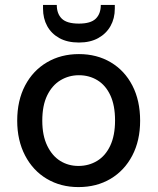

<svg xmlns="http://www.w3.org/2000/svg" viewBox="-20 -749 641 781"><path d="M299 12Q227 12 170.5 -21.5Q114 -55 82 -116.5Q50 -178 50 -258Q50 -340 82 -401Q114 -462 171 -495.5Q228 -529 301 -529Q374 -529 430.5 -495.5Q487 -462 518.5 -401Q550 -340 550 -258Q550 -177 518 -116Q486 -55 429.5 -21.5Q373 12 299 12ZM299 -74Q341 -74 375 -94.5Q409 -115 428.5 -156.5Q448 -198 448 -259Q448 -320 429 -361Q410 -402 376.5 -422.5Q343 -443 301 -443Q260 -443 226 -422.5Q192 -402 172 -361Q152 -320 152 -258Q152 -198 172 -156.5Q192 -115 225 -94.5Q258 -74 299 -74ZM301 -576Q254 -576 221.5 -594Q189 -612 172 -643Q155 -674 155 -714V-729H211Q211 -693 231.5 -673Q252 -653 301 -653Q349 -653 369.5 -673Q390 -693 390 -729H447V-714Q447 -674 429.5 -643Q412 -612 379.5 -594Q347 -576 301 -576Z"/></svg>

Font: DM Sans 11pt Medium
Style: Regular
Weight: 500
Version: Version 4.004;gftools[0.9.30]